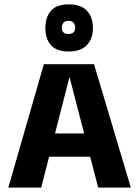

<svg xmlns="http://www.w3.org/2000/svg" viewBox="-20 -856 631 876"><path d="M18 0 180 -563H409L577 0H428L297 -505L168 0ZM153 -141 148 -247H443L439 -141ZM294 -621Q238 -621 212.5 -650Q187 -679 187 -727Q187 -777 212 -806.5Q237 -836 294 -836Q350 -836 377 -806.5Q404 -777 404 -727Q404 -681 377 -651Q350 -621 294 -621ZM292 -701Q309 -701 316 -709Q323 -717 323 -730Q323 -743 316 -752Q309 -761 293 -761Q276 -761 269 -751.5Q262 -742 262 -730Q262 -717 269 -709Q276 -701 292 -701Z"/></svg>

Font: Darker Grotesque Light Black
Style: Regular
Weight: 900
Version: Version 1.000;gftools[0.9.28]